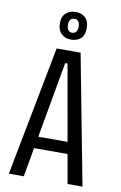

<svg xmlns="http://www.w3.org/2000/svg" viewBox="-94 -910 608 963"><g transform="rotate(10 209.5 -428.5)"><path d="M22 0 149 -660H271L397 0H321L216 -595H204L98 0ZM100 -148V-208H321V-148ZM211 -716Q182 -716 162.5 -734.5Q143 -753 143 -787Q143 -823 163 -840Q183 -857 212 -857Q242 -857 261 -839.5Q280 -822 280 -786Q280 -750 261 -733Q242 -716 211 -716ZM212 -751Q225 -751 232 -761Q239 -771 239 -787Q239 -803 232 -812.5Q225 -822 212 -822Q198 -822 191 -813Q184 -804 184 -788Q184 -770 191 -760.5Q198 -751 212 -751Z"/></g></svg>

Font: Bricolage Grotesque 24pt Condensed Light
Style: Regular
Weight: 300
Width: 3
Designer: Mathieu Triay
Foundry: Atelier Triay
Version: Version 1.001;gftools[0.9.33.dev8+g029e19f]